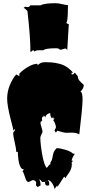

<svg xmlns="http://www.w3.org/2000/svg" viewBox="-20 -1145 574 1232"><path d="M341.3 -835.4Q270 -835.4 257.8 -822.3Q242.2 -822.3 225.6 -822.3Q209 -822.3 200.2 -813.5Q200.2 -822.3 190.9 -822.3Q180.2 -811.5 175.3 -811.5Q175.3 -906.2 156.2 -1073.2Q154.8 -1074.7 149.4 -1081.1Q138.7 -1093.3 130.9 -1093.3L140.1 -1101.6L157.2 -1099.6Q168.5 -1099.6 174.3 -1110.8H240.7Q262.2 -1124.5 339.4 -1124.5Q353 -1124.5 378.9 -1118.4Q404.8 -1112.3 416 -1112.3Q416 -998.5 404.3 -998.5Q413.6 -990.2 421.4 -990.2L411.6 -823.7L403.8 -833H394.5L371.1 -825.7Q363.8 -825.7 358.9 -830.6Q354 -835.4 341.3 -835.4ZM402.3 -293Q391.1 -293 347.2 -306.2L338.9 -293.9L330.1 -306.2Q330.1 -312 334.5 -317.6Q338.9 -323.2 338.9 -330.1Q338.9 -336.9 333 -353.3Q327.1 -369.6 321.3 -373L330.1 -385.3L323.2 -383.8L321.3 -393.6L312.5 -385.3Q302.2 -402.8 302.2 -409.9Q302.2 -417 303.2 -418.9Q292 -418.9 282 -410.9Q272 -402.8 270 -390.1L268.6 -397L259.8 -404.8V-397Q249 -397 249 -382.3Q249 -379.9 250.5 -371.1L240.7 -362.3L239.7 -357.9Q239.7 -347.7 246.3 -328.1Q252.9 -308.6 252.9 -297.9Q251 -295.9 244.9 -280.8Q238.8 -265.6 238.8 -264.2Q238.8 -222.7 250 -157.7Q261.2 -92.8 277.8 -68.8Q283.7 -68.8 290 -79.6Q296.4 -90.3 303.2 -90.3V-102.1Q313.5 -115.7 315.9 -131.6Q318.4 -147.5 323 -163.1Q327.6 -178.7 343.8 -194.3Q365.7 -194.3 400.6 -183.8Q435.5 -173.3 449.2 -158.2V-159.7L460 -158.2Q442.4 -132.8 439.5 -113.8H449.2L439.5 -102.1L440.9 -89.4Q440.9 -57.1 412.6 -22Q402.3 -9.3 400.9 -1.5L391.6 -11.7Q384.3 -2 370.4 21Q356.4 43.9 347.2 55.2V44.4L330.1 67.4Q325.7 46.9 313.5 28.8Q301.3 10.7 285.6 10.7L295.4 22.5V44.4L282.2 45.9Q268.6 46.9 268.6 22.5H250.5Q241.7 9.8 231.9 4.9Q233.4 10.3 236.3 17.6Q240.7 30.3 240.7 44.4L220.7 55.2L210.9 44.4L211.9 27.3Q211.9 20.5 205.3 15.6Q198.7 10.7 192.9 10.7Q187 10.7 177.2 16.6Q167.5 22.5 162.6 22.5Q152.3 22.5 145.5 5.6Q138.7 -11.2 133.8 -28.1Q128.9 -44.9 123.5 -44.9L133.8 -57.6Q98.1 -57.6 94.2 -170.4H84Q84 -191.9 74.2 -232.4Q64.5 -272.9 64.5 -293.9L77.1 -311L74.7 -316.9L64.5 -306.6V-316.9Q61 -333.5 48.8 -378.9Q25.9 -466.8 25.9 -511.7Q25.9 -556.6 42.7 -597.9Q59.6 -639.2 84 -667.5L104 -656.2V-672.4Q127.4 -696.8 160.2 -716.1Q192.9 -735.4 220.7 -735.8V-724.6Q227.5 -733.4 239 -739.7Q250.5 -746.1 271.2 -746.1Q292 -746.1 312.3 -744.4Q332.5 -742.7 358.9 -736.3Q408.7 -725.1 449.2 -678.7H439.5V-667.5H449.2L460 -678.7L479 -656.2Q479 -636.2 497.1 -619.6Q515.1 -603 517.6 -600.1Q517.6 -577.1 496.1 -557.6Q509.8 -553.2 509.8 -506.3Q509.8 -459.5 488.8 -283.2Q470.2 -293.9 440.4 -293.9ZM277.8 13.7Q276.9 19 270 22.5Q277.8 22.5 277.8 13.7ZM166 9.8Q165 8.8 164.1 8.8Q163.1 8.8 163.1 10.7Q163.1 9.8 166 9.8Z"/></svg>

Font: Butcherman
Style: Regular
Weight: 400
Version: Version 001.004